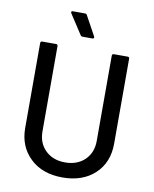

<svg xmlns="http://www.w3.org/2000/svg" viewBox="-96 -963 834 1043"><g transform="rotate(10 320.5 -441.5)"><path d="M320.8 7.8Q209 7.8 142.1 -56.4Q75.2 -120.6 75.2 -222.2V-689.9Q75.2 -700.2 85 -700.2H161.1Q170.9 -700.2 170.9 -689.9V-220.2Q170.9 -155.3 212.4 -115.2Q253.9 -75.2 320.8 -75.2Q387.7 -75.2 429 -115.2Q470.2 -155.3 470.2 -220.2V-689.9Q470.2 -700.2 480 -700.2H556.2Q565.9 -700.2 565.9 -689.9V-222.2Q565.9 -117.7 498.8 -54.9Q431.6 7.8 320.8 7.8ZM298.8 -883.8 357.9 -775.9Q358.9 -774.9 358.9 -771Q358.9 -764.2 350.1 -764.2H295.9Q288.1 -764.2 284.2 -771L213.9 -878.9L211.9 -884.8Q211.9 -891.1 220.2 -891.1H287.1Q295.9 -891.1 298.8 -883.8Z"/></g></svg>

Font: Gruenseis Font Medium
Style: Regular
Weight: 500
Designer: Jeremy Tribby
Foundry: Tribby Type
Version: Version 1.408;Glyphs 3.1.2 (3151)